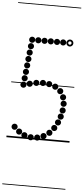

<svg xmlns="http://www.w3.org/2000/svg" viewBox="-104 -1374 818 1883"><g transform="rotate(5 305.5 -433.0)"><path d="M157.6 -880Q145 -880 136.2 -888.7Q127.5 -897.4 127.5 -909.9Q127.5 -922.5 136.2 -931.2Q144.9 -940 157.4 -940Q170 -940 178.8 -931.3Q187.5 -922.6 187.5 -910.1Q187.5 -897.5 178.8 -888.8Q170.1 -880 157.6 -880ZM150.6 -816.5Q138 -816.5 129.2 -825.2Q120.5 -833.9 120.5 -846.4Q120.5 -859 129.2 -867.8Q137.9 -876.5 150.4 -876.5Q163 -876.5 171.8 -867.8Q180.5 -859.1 180.5 -846.6Q180.5 -834 171.8 -825.2Q163.1 -816.5 150.6 -816.5ZM143.6 -752.5Q131 -752.5 122.2 -761.2Q113.5 -769.9 113.5 -782.4Q113.5 -795 122.2 -803.8Q130.9 -812.5 143.4 -812.5Q156 -812.5 164.8 -803.8Q173.5 -795.1 173.5 -782.6Q173.5 -770 164.8 -761.2Q156.1 -752.5 143.6 -752.5ZM137.1 -689Q124.5 -689 115.8 -697.7Q107 -706.4 107 -718.9Q107 -731.5 115.7 -740.2Q124.4 -749 136.9 -749Q149.5 -749 158.2 -740.3Q167 -731.6 167 -719.1Q167 -706.5 158.3 -697.8Q149.6 -689 137.1 -689ZM130.6 -625Q118 -625 109.2 -633.7Q100.5 -642.4 100.5 -654.9Q100.5 -667.5 109.2 -676.2Q117.9 -685 130.4 -685Q143 -685 151.8 -676.3Q160.5 -667.6 160.5 -655.1Q160.5 -642.5 151.8 -633.8Q143.1 -625 130.6 -625ZM123.6 -561.5Q111 -561.5 102.2 -570.2Q93.5 -578.9 93.5 -591.4Q93.5 -604 102.2 -612.8Q110.9 -621.5 123.4 -621.5Q136 -621.5 144.8 -612.8Q153.5 -604.1 153.5 -591.6Q153.5 -579 144.8 -570.2Q136.1 -561.5 123.6 -561.5ZM117.1 -497.5Q104.5 -497.5 95.8 -506.2Q87 -514.9 87 -527.4Q87 -540 95.7 -548.8Q104.4 -557.5 116.9 -557.5Q129.5 -557.5 138.2 -548.8Q147 -540.1 147 -527.6Q147 -515 138.3 -506.2Q129.6 -497.5 117.1 -497.5ZM177.6 -512Q165 -512 156.2 -520.7Q147.5 -529.4 147.5 -541.9Q147.5 -554.5 156.2 -563.2Q164.9 -572 177.4 -572Q190 -572 198.8 -563.3Q207.5 -554.6 207.5 -542.1Q207.5 -529.5 198.8 -520.8Q190.1 -512 177.6 -512ZM241.6 -526Q229 -526 220.2 -534.7Q211.5 -543.4 211.5 -555.9Q211.5 -568.5 220.2 -577.2Q228.9 -586 241.4 -586Q254 -586 262.8 -577.3Q271.5 -568.6 271.5 -556.1Q271.5 -543.5 262.8 -534.8Q254.1 -526 241.6 -526ZM306.1 -531Q293.5 -531 284.8 -539.7Q276 -548.4 276 -560.9Q276 -573.5 284.7 -582.2Q293.4 -591 305.9 -591Q318.5 -591 327.2 -582.3Q336 -573.6 336 -561.1Q336 -548.5 327.3 -539.8Q318.6 -531 306.1 -531ZM368.1 -525Q355.5 -525 346.8 -533.7Q338 -542.4 338 -554.9Q338 -567.5 346.7 -576.2Q355.4 -585 367.9 -585Q380.5 -585 389.2 -576.3Q398 -567.6 398 -555.1Q398 -542.5 389.3 -533.8Q380.6 -525 368.1 -525ZM429.6 -505Q417 -505 408.2 -513.7Q399.5 -522.4 399.5 -534.9Q399.5 -547.5 408.2 -556.2Q416.9 -565 429.4 -565Q442 -565 450.8 -556.3Q459.5 -547.6 459.5 -535.1Q459.5 -522.5 450.8 -513.8Q442.1 -505 429.6 -505ZM482.1 -465.5Q469.5 -465.5 460.8 -474.2Q452 -482.9 452 -495.4Q452 -508 460.7 -516.8Q469.4 -525.5 481.9 -525.5Q494.5 -525.5 503.2 -516.8Q512 -508.1 512 -495.6Q512 -483 503.3 -474.2Q494.6 -465.5 482.1 -465.5ZM515.1 -408Q502.5 -408 493.8 -416.7Q485 -425.4 485 -437.9Q485 -450.5 493.7 -459.2Q502.4 -468 514.9 -468Q527.5 -468 536.2 -459.3Q545 -450.6 545 -438.1Q545 -425.5 536.3 -416.8Q527.6 -408 515.1 -408ZM526.1 -345.5Q513.5 -345.5 504.8 -354.2Q496 -362.9 496 -375.4Q496 -388 504.7 -396.8Q513.4 -405.5 525.9 -405.5Q538.5 -405.5 547.2 -396.8Q556 -388.1 556 -375.6Q556 -363 547.3 -354.2Q538.6 -345.5 526.1 -345.5ZM522.1 -279Q509.5 -279 500.8 -287.7Q492 -296.4 492 -308.9Q492 -321.5 500.7 -330.2Q509.4 -339 521.9 -339Q534.5 -339 543.2 -330.3Q552 -321.6 552 -309.1Q552 -296.5 543.3 -287.8Q534.6 -279 522.1 -279ZM508.6 -217.5Q496 -217.5 487.2 -226.2Q478.5 -234.9 478.5 -247.4Q478.5 -260 487.2 -268.8Q495.9 -277.5 508.4 -277.5Q521 -277.5 529.8 -268.8Q538.5 -260.1 538.5 -247.6Q538.5 -235 529.8 -226.2Q521.1 -217.5 508.6 -217.5ZM487.1 -158Q474.5 -158 465.8 -166.7Q457 -175.4 457 -187.9Q457 -200.5 465.7 -209.2Q474.4 -218 486.9 -218Q499.5 -218 508.2 -209.3Q517 -200.6 517 -188.1Q517 -175.5 508.3 -166.8Q499.6 -158 487.1 -158ZM455.1 -100.5Q442.5 -100.5 433.8 -109.2Q425 -117.9 425 -130.4Q425 -143 433.7 -151.8Q442.4 -160.5 454.9 -160.5Q467.5 -160.5 476.2 -151.8Q485 -143.1 485 -130.6Q485 -118 476.3 -109.2Q467.6 -100.5 455.1 -100.5ZM411.6 -49.5Q399 -49.5 390.2 -58.2Q381.5 -66.9 381.5 -79.4Q381.5 -92 390.2 -100.8Q398.9 -109.5 411.4 -109.5Q424 -109.5 432.8 -100.8Q441.5 -92.1 441.5 -79.6Q441.5 -67 432.8 -58.2Q424.1 -49.5 411.6 -49.5ZM357.1 -12.5Q344.5 -12.5 335.8 -21.2Q327 -29.9 327 -42.4Q327 -55 335.7 -63.8Q344.4 -72.5 356.9 -72.5Q369.5 -72.5 378.2 -63.8Q387 -55.1 387 -42.6Q387 -30 378.3 -21.2Q369.6 -12.5 357.1 -12.5ZM296.6 7.5Q284 7.5 275.2 -1.2Q266.5 -9.9 266.5 -22.4Q266.5 -35 275.2 -43.8Q283.9 -52.5 296.4 -52.5Q309 -52.5 317.8 -43.8Q326.5 -35.1 326.5 -22.6Q326.5 -10 317.8 -1.2Q309.1 7.5 296.6 7.5ZM232.6 10Q220 10 211.2 1.3Q202.5 -7.4 202.5 -19.9Q202.5 -32.5 211.2 -41.2Q219.9 -50 232.4 -50Q245 -50 253.8 -41.3Q262.5 -32.6 262.5 -20.1Q262.5 -7.5 253.8 1.2Q245.1 10 232.6 10ZM169.6 -4.5Q157 -4.5 148.2 -13.2Q139.5 -21.9 139.5 -34.4Q139.5 -47 148.2 -55.8Q156.9 -64.5 169.4 -64.5Q182 -64.5 190.8 -55.8Q199.5 -47.1 199.5 -34.6Q199.5 -22 190.8 -13.2Q182.1 -4.5 169.6 -4.5ZM115.1 -35.5Q102.5 -35.5 93.8 -44.2Q85 -52.9 85 -65.4Q85 -78 93.7 -86.8Q102.4 -95.5 114.9 -95.5Q127.5 -95.5 136.2 -86.8Q145 -78.1 145 -65.6Q145 -53 136.3 -44.2Q127.6 -35.5 115.1 -35.5ZM66.6 -79Q54 -79 45.2 -87.7Q36.5 -96.4 36.5 -108.9Q36.5 -121.5 45.2 -130.2Q53.9 -139 66.4 -139Q79 -139 87.8 -130.3Q96.5 -121.6 96.5 -109.1Q96.5 -96.5 87.8 -87.8Q79.1 -79 66.6 -79ZM164.1 -944Q151.5 -944 142.8 -952.7Q134 -961.4 134 -973.9Q134 -986.5 142.7 -995.2Q151.4 -1004 163.9 -1004Q176.5 -1004 185.2 -995.3Q194 -986.6 194 -974.1Q194 -961.5 185.3 -952.8Q176.6 -944 164.1 -944ZM224.6 -944Q212 -944 203.2 -952.7Q194.5 -961.4 194.5 -973.9Q194.5 -986.5 203.2 -995.2Q211.9 -1004 224.4 -1004Q237 -1004 245.8 -995.3Q254.5 -986.6 254.5 -974.1Q254.5 -961.5 245.8 -952.8Q237.1 -944 224.6 -944ZM286.1 -944Q273.5 -944 264.8 -952.7Q256 -961.4 256 -973.9Q256 -986.5 264.7 -995.2Q273.4 -1004 285.9 -1004Q298.5 -1004 307.2 -995.3Q316 -986.6 316 -974.1Q316 -961.5 307.3 -952.8Q298.6 -944 286.1 -944ZM347.6 -944Q335 -944 326.2 -952.7Q317.5 -961.4 317.5 -973.9Q317.5 -986.5 326.2 -995.2Q334.9 -1004 347.4 -1004Q360 -1004 368.8 -995.3Q377.5 -986.6 377.5 -974.1Q377.5 -961.5 368.8 -952.8Q360.1 -944 347.6 -944ZM408.6 -944Q396 -944 387.2 -952.7Q378.5 -961.4 378.5 -973.9Q378.5 -986.5 387.2 -995.2Q395.9 -1004 408.4 -1004Q421 -1004 429.8 -995.3Q438.5 -986.6 438.5 -974.1Q438.5 -961.5 429.8 -952.8Q421.1 -944 408.6 -944ZM469.1 -944Q456.5 -944 447.8 -952.7Q439 -961.4 439 -973.9Q439 -986.5 447.7 -995.2Q456.4 -1004 468.9 -1004Q481.5 -1004 490.2 -995.3Q499 -986.6 499 -974.1Q499 -961.5 490.3 -952.8Q481.6 -944 469.1 -944ZM535.2 -939.5Q521 -939.5 510.8 -949.7Q500.5 -959.8 500.5 -974.2Q500.5 -988.5 510.7 -998.5Q520.8 -1008.5 535.2 -1008.5Q549.5 -1008.5 559.5 -998.4Q569.5 -988.4 569.5 -974.2Q569.5 -960 559.4 -949.8Q549.4 -939.5 535.2 -939.5ZM535.2 -957.5Q542 -957.5 546.8 -962.4Q551.5 -967.3 551.5 -974Q551.5 -981 546.7 -985.8Q541.9 -990.5 535 -990.5Q528.5 -990.5 523.5 -985.8Q518.5 -981 518.5 -974Q518.5 -967.3 523.5 -962.4Q528.5 -957.5 535.2 -957.5ZM-5 455H616V463H-5ZM-5 -16H616V0H-5ZM-5 -549H616V-541H-5ZM-5 -1329H616V-1321H-5Z"/></g></svg>

Font: Edu SA Dotted Guide
Style: Regular
Weight: 400
Designer: Tina and Corey Anderson, Eben Sorkin, Mirko Velimirovic
Foundry: Google for Education
Version: Version 2.000